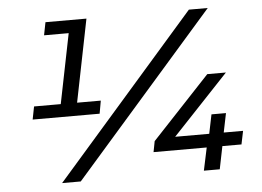

<svg xmlns="http://www.w3.org/2000/svg" viewBox="-50 -765 1134 831"><g transform="rotate(-5 517.0 -350.0)"><path d="M385 -341H282L354 -700H176L165 -644H272L211 -341H95L84 -285H375ZM799 -700 187 0H268L881 -700ZM987 -157H903L920 -240H857L840 -157H692L935 -415H854L602 -146L593 -99H824L803 0H872L892 -99H975Z"/></g></svg>

Font: AWKNG-Font Medium
Style: Italic
Weight: 500
Italic angle: -11.3°
Designer: Awakening Church
Foundry: Awakening Church
Version: Version 1.700;PS 001.700;hotconv 1.0.88;makeotf.lib2.5.64775